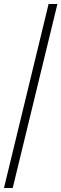

<svg xmlns="http://www.w3.org/2000/svg" viewBox="-20 -828 310 968"><path d="M0 120 225 -808H269.5L44 120Z"/></svg>

Font: Encode Sans ExtraLight
Style: Regular
Weight: 275
Designer: Multiple Designers
Foundry: Impallari Type
Version: Version 2.000